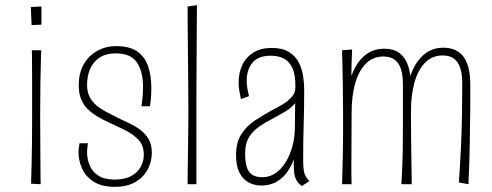

<svg xmlns="http://www.w3.org/2000/svg" viewBox="-20 -711 1900 741"><path d="M137 0 100 -2Q100 -2 100.5 -22.5Q101 -43 102 -79.5Q103 -116 103.5 -164.5Q104 -213 104 -267Q104 -340 104 -396.5Q104 -453 103.5 -485Q103 -517 103 -517H139Q139 -517 138 -484.5Q137 -452 136 -395Q135 -338 135 -266Q135 -212 135.5 -164Q136 -116 136 -79Q136 -42 136.5 -21Q137 0 137 0ZM140 -616 102 -614 99 -684 140 -686Z M423 10Q373 10 342 -9.5Q311 -29 297 -60Q283 -91 283 -125Q283 -133 284.5 -141.5Q286 -150 287 -158H319Q318 -149 317 -140.5Q316 -132 316 -124Q316 -97 326 -73Q336 -49 359 -33.5Q382 -18 422 -18Q462 -18 487 -32Q512 -46 523.5 -68Q535 -90 535 -113Q535 -150 514 -172Q493 -194 461.5 -209.5Q430 -225 397 -240Q375 -250 355 -262Q335 -274 318.5 -290Q302 -306 293 -328.5Q284 -351 284 -381Q284 -430 303.5 -463.5Q323 -497 356 -515Q389 -533 428 -533Q480 -533 509.5 -512.5Q539 -492 551.5 -455.5Q564 -419 564 -371Q564 -360 563.5 -348.5Q563 -337 562 -325.5Q561 -314 559 -301H526Q529 -321 530.5 -340Q532 -359 532 -376Q532 -435 508.5 -470Q485 -505 426 -505Q390 -505 365.5 -489.5Q341 -474 328.5 -446.5Q316 -419 316 -383Q316 -352 329.5 -330.5Q343 -309 365.5 -294Q388 -279 414 -267Q440 -253 467 -241Q494 -229 516.5 -213.5Q539 -198 552.5 -176Q566 -154 566 -121Q566 -87 550 -57Q534 -27 502.5 -8.5Q471 10 423 10Z M704 0Q704 -23 704.5 -55Q705 -87 705.5 -125.5Q706 -164 706.5 -204.5Q707 -245 707 -285Q707 -325 706.5 -377Q706 -429 705.5 -484.5Q705 -540 704.5 -592.5Q704 -645 704 -686L740 -691Q740 -657 739.5 -615.5Q739 -574 739 -529Q739 -484 738.5 -440Q738 -396 738 -356Q738 -316 738 -284Q738 -232 738 -178Q738 -124 738 -77.5Q738 -31 738 0Z M1145 7Q1131 -3 1124 -16Q1117 -29 1115 -47Q1113 -65 1114 -89Q1115 -113 1116.5 -145.5Q1118 -178 1118 -220Q1118 -239 1118.5 -258.5Q1119 -278 1119 -297Q1119 -316 1119.5 -335.5Q1120 -355 1120 -374Q1121 -421 1109 -447.5Q1097 -474 1075.5 -485Q1054 -496 1025 -496Q976 -496 954 -468.5Q932 -441 932 -399Q932 -386 934.5 -371Q937 -356 941 -340L910 -329Q906 -346 903.5 -361.5Q901 -377 901 -392Q901 -431 915.5 -461Q930 -491 958.5 -508.5Q987 -526 1029 -526Q1070 -526 1095 -510.5Q1120 -495 1132.5 -471Q1145 -447 1149.5 -419Q1154 -391 1154 -367Q1154 -325 1153.5 -292.5Q1153 -260 1152 -229.5Q1151 -199 1150.5 -166.5Q1150 -134 1150 -93Q1150 -56 1155.5 -40.5Q1161 -25 1174 -12ZM988 5Q962 5 939.5 -7Q917 -19 904 -45Q891 -71 891 -112Q891 -161 911 -192.5Q931 -224 962.5 -245Q994 -266 1025 -283Q1051 -296 1072 -309Q1093 -322 1106.5 -337.5Q1120 -353 1120 -374L1136 -363Q1136 -334 1120.5 -314.5Q1105 -295 1081.5 -281Q1058 -267 1032 -253Q1006 -240 981 -223Q956 -206 941 -181.5Q926 -157 926 -118Q926 -90 931.5 -69.5Q937 -49 951.5 -38Q966 -27 993 -27Q1020 -27 1043 -42.5Q1066 -58 1082.5 -85Q1099 -112 1108.5 -146.5Q1118 -181 1118 -220L1142 -258Q1141 -223 1136 -186.5Q1131 -150 1121 -116Q1111 -82 1093.5 -54.5Q1076 -27 1050 -11Q1024 5 988 5Z M1529 0Q1530 -17 1531 -36Q1532 -55 1533 -80Q1534 -105 1534.5 -140Q1535 -175 1535 -224Q1535 -250 1535 -278.5Q1535 -307 1535 -335Q1535 -363 1535 -385Q1535 -422 1527 -445.5Q1519 -469 1502.5 -481Q1486 -493 1460 -493Q1418 -493 1390.5 -464Q1363 -435 1350 -386.5Q1337 -338 1337 -277L1314 -264Q1314 -326 1324 -374Q1334 -422 1353 -455Q1372 -488 1399.5 -505.5Q1427 -523 1462 -523Q1499 -523 1520 -507.5Q1541 -492 1551.5 -466.5Q1562 -441 1564.5 -409.5Q1567 -378 1566.5 -344.5Q1566 -311 1566 -281Q1566 -231 1566.5 -188.5Q1567 -146 1567.5 -110Q1568 -74 1568.5 -46.5Q1569 -19 1569 0ZM1300 0Q1301 -19 1301.5 -47Q1302 -75 1303 -111.5Q1304 -148 1304 -191.5Q1304 -235 1304 -285Q1304 -334 1303 -381Q1302 -428 1301.5 -464.5Q1301 -501 1300 -517L1339 -520Q1338 -502 1337 -469.5Q1336 -437 1336 -389.5Q1336 -342 1337 -277Q1337 -211 1336.5 -157.5Q1336 -104 1336 -64.5Q1336 -25 1337 0ZM1788 0 1751 -7Q1754 -51 1756 -85.5Q1758 -120 1759.5 -153.5Q1761 -187 1762 -223Q1763 -244 1763 -270Q1763 -296 1763.5 -326.5Q1764 -357 1764 -389Q1764 -426 1756 -449.5Q1748 -473 1731.5 -485Q1715 -497 1689 -497Q1647 -497 1619.5 -468Q1592 -439 1579 -390.5Q1566 -342 1566 -281L1543 -268Q1543 -330 1553 -378Q1563 -426 1582 -459Q1601 -492 1628.5 -509.5Q1656 -527 1691 -527Q1724 -527 1747 -512.5Q1770 -498 1782.5 -467Q1795 -436 1795 -386Q1795 -367 1795 -347.5Q1795 -328 1795 -300.5Q1795 -273 1794 -229Q1794 -191 1793 -153Q1792 -115 1791 -77.5Q1790 -40 1788 0Z"/></svg>

Font: Truculenta Thin
Style: Regular
Weight: 250
Version: Version 1.002